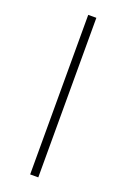

<svg xmlns="http://www.w3.org/2000/svg" viewBox="-142 -774 541 821"><g transform="rotate(20 128.5 -363.0)"><path d="M147 -726H110V0H147Z"/></g></svg>

Font: Spoqa Han Sans Neo Thin
Style: Regular
Weight: 100
Designer: [Spoqa Han Sans Neo] Dong-huui Kim  Younghwa Kang  Yujin Lee  [Noto Sans] Ryoko NISHIZUKA  (kana & ideographs); Paul D. 
Foundry: Spoqa (http://www.spoqa-han-sans.com)
Version: Version 1.100;hotconv 1.0.109;makeotfexe 2.5.65596